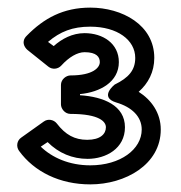

<svg xmlns="http://www.w3.org/2000/svg" viewBox="-20 -887 475 504"><path d="M87 -502 105 -514C134 -485 170 -470 210 -470C258 -470 308 -497 308 -553C308 -610 252 -633 190 -637V-640C243 -645 292 -672 292 -724C292 -773 250 -800 202 -800C170 -800 142 -785 121 -766L106 -777C138 -804 170 -817 217 -817C288 -817 335 -782 335 -735C335 -703 318 -683 281 -665C281 -665 239 -632 285 -618C326 -606 352 -581 352 -547C352 -495 296 -453 217 -453C162 -453 117 -473 87 -502ZM36 -526C24 -518 22 -502 30 -491C70 -436 137 -403 217 -403C309 -403 402 -455 402 -547C402 -591 377 -625 344 -646C369 -668 385 -698 385 -735C385 -822 300 -867 217 -867C146 -867 95 -839 50 -793C35 -778 44 -763 52 -756L107 -712C117 -704 132 -705 141 -715C161 -737 183 -750 202 -750C234 -750 242 -737 242 -724C242 -710 225 -689 165 -689C154 -689 140 -679 140 -664V-613C140 -602 150 -588 165 -588C242 -588 258 -567 258 -553C258 -535 243 -520 209 -520C176 -520 152 -533 129 -563C121 -573 106 -576 95 -568Z"/></svg>

Font: Falling Sky
Style: ExtOu
Weight: 400
Designer: Paul D. Hunt
Foundry: Adobe Systems Incorporated
Version: Version 1.02